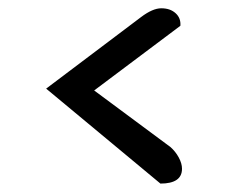

<svg xmlns="http://www.w3.org/2000/svg" viewBox="-20 -497 562 461"><path d="M389.2 -144Q401.4 -133.3 409.2 -118.9Q417 -104.5 417 -91.8Q417 -56.2 365.2 -56.2L90.8 -284.2L318.8 -456.1Q346.7 -477.1 367.2 -477.1Q388.7 -477.1 401.6 -465.3Q414.6 -453.6 413.1 -435.1L206.1 -279.8Z"/></svg>

Font: Sansita Light
Style: Regular
Weight: 300
Designer: Pablo Cosgaya
Foundry: Omnibus-Type
Version: Version 1.006;hotconv 1.0.109;makeotfexe 2.5.65596